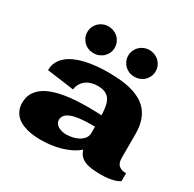

<svg xmlns="http://www.w3.org/2000/svg" viewBox="-177 -997 1215 1203"><g transform="rotate(30 430.5 -395.5)"><path d="M572.3 -616.7Q551.8 -616.7 533.7 -624Q515.6 -631.3 502.4 -644.3Q489.3 -657.2 481.4 -674.8Q473.6 -692.4 473.6 -712.9Q473.6 -733.4 481.4 -751.2Q489.3 -769 502.4 -782Q515.6 -794.9 533.7 -802.2Q551.8 -809.6 572.3 -809.6Q592.8 -809.6 611.1 -802.2Q629.4 -794.9 642.8 -782Q656.2 -769 664.1 -751.2Q671.9 -733.4 671.9 -712.9Q671.9 -692.4 664.1 -674.8Q656.2 -657.2 642.8 -644.3Q629.4 -631.3 611.1 -624Q592.8 -616.7 572.3 -616.7ZM276.4 -616.7Q255.9 -616.7 237.8 -624Q219.7 -631.3 206.5 -644.3Q193.4 -657.2 185.5 -674.8Q177.7 -692.4 177.7 -712.9Q177.7 -733.4 185.5 -751.2Q193.4 -769 206.5 -782Q219.7 -794.9 237.8 -802.2Q255.9 -809.6 276.4 -809.6Q296.9 -809.6 315.2 -802.2Q333.5 -794.9 346.9 -782Q360.4 -769 368.2 -751.2Q376 -733.4 376 -712.9Q376 -692.4 368.2 -674.8Q360.4 -657.2 346.9 -644.3Q333.5 -631.3 315.2 -624Q296.9 -616.7 276.4 -616.7ZM45.9 -126Q45.9 -165 62 -193.6Q78.1 -222.2 105.5 -242.4Q132.8 -262.7 169.4 -275.4Q206.1 -288.1 247.1 -295.2Q288.1 -302.2 331.3 -304.9Q374.5 -307.6 415.5 -307.6Q438.5 -307.6 464.1 -306.9Q489.7 -306.2 515.6 -305.2Q514.6 -340.3 509.5 -367.9Q504.4 -395.5 492.4 -414.3Q480.5 -433.1 459.2 -443.1Q438 -453.1 404.8 -453.1Q383.3 -453.1 362.3 -447.8Q341.3 -442.4 324.2 -430.7Q307.1 -418.9 295.2 -400.6Q283.2 -382.3 279.8 -356L84 -382.8Q84 -416 97.4 -442.1Q110.8 -468.3 134.3 -488Q157.7 -507.8 189.7 -521.5Q221.7 -535.2 258.5 -543.5Q295.4 -551.8 335.7 -555.7Q376 -559.6 416 -559.6Q464.4 -559.6 508.5 -555.4Q552.7 -551.3 590.8 -540.5Q628.9 -529.8 659.9 -511.7Q690.9 -493.7 712.9 -465.8Q734.9 -438 746.8 -399.4Q758.8 -360.8 758.8 -309.6V-137.7Q758.8 -98.6 778.1 -83Q797.4 -67.4 830.6 -67.4V-11.2Q826.2 -6.8 815.7 -1.7Q805.2 3.4 788.3 8.1Q771.5 12.7 748.5 15.9Q725.6 19 695.8 19Q659.7 19 630.9 15.4Q602.1 11.7 580.8 2.7Q559.6 -6.3 545.4 -22Q531.2 -37.6 523.9 -61.5Q499.5 -40 468.8 -24.9Q438 -9.8 403.6 0Q369.1 9.8 332.8 14.4Q296.4 19 261.2 19Q237.8 19 212.9 16.6Q188 14.2 164.1 8.1Q140.1 2 118.7 -8.5Q97.2 -19 81.1 -35.2Q64.9 -51.3 55.4 -73.7Q45.9 -96.2 45.9 -126ZM298.3 -147.5Q298.3 -134.3 305.2 -123.5Q312 -112.8 323.7 -105.5Q335.4 -98.1 351.1 -94.2Q366.7 -90.3 384.3 -90.3Q402.3 -90.3 424.3 -94.5Q446.3 -98.6 466.1 -108.4Q485.8 -118.2 500 -134Q514.2 -149.9 516.1 -172.9V-222.7Q509.3 -223.1 503.2 -223.1Q497.1 -223.1 491.7 -223.1Q439.5 -223.1 402.8 -218Q366.2 -212.9 343 -203.1Q319.8 -193.4 309.1 -179.2Q298.3 -165 298.3 -147.5Z"/></g></svg>

Font: Goblin One
Style: Regular
Weight: 400
Designer: Riccardo De Franceschi
Foundry: Sorkin Type Co.
Version: Version 1.001